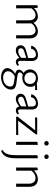

<svg xmlns="http://www.w3.org/2000/svg" viewBox="1346 -2012 955 3688"><g transform="rotate(90 1824.0 -168.5)"><path d="M658 0V-246Q658 -306 633.5 -339.5Q609 -373 561 -373Q524 -373 483 -348Q442 -323 415 -266L393 -289Q414 -334 445.5 -362.5Q477 -391 514 -404.5Q551 -418 585 -418Q646 -418 682 -376.5Q718 -335 718 -261V0ZM371 0V-246Q371 -306 345.5 -339.5Q320 -373 273 -373Q247 -373 220 -362Q193 -351 168 -327.5Q143 -304 125 -266L103 -289Q124 -334 156 -362.5Q188 -391 225 -404.5Q262 -418 297 -418Q358 -418 394 -376.5Q430 -335 430 -261V0ZM80 0V-408L129 -418L140 -318V0Z M1169 5Q1133 5 1111.5 -21Q1090 -47 1091 -98L1095 -290Q1096 -322 1088.5 -342Q1081 -362 1065.5 -371.5Q1050 -381 1030 -381Q1008 -381 982.5 -371Q957 -361 938 -339.5Q919 -318 915 -285L858 -291Q863 -319 880 -343Q897 -367 922 -384Q947 -401 977.5 -410.5Q1008 -420 1039 -420Q1097 -420 1125 -387Q1153 -354 1152 -298L1149 -87Q1149 -63 1157.5 -50Q1166 -37 1182 -37Q1194 -37 1205.5 -42Q1217 -47 1225 -58L1247 -31Q1233 -14 1213 -4.5Q1193 5 1169 5ZM948 5Q904 5 877 -19.5Q850 -44 850 -84Q850 -108 859.5 -128.5Q869 -149 892.5 -165.5Q916 -182 958 -193L1124 -240L1129 -207L973 -157Q933 -145 920 -128.5Q907 -112 907 -93Q907 -66 925 -53Q943 -40 968 -40Q1000 -40 1035.5 -60Q1071 -80 1115 -113L1127 -91Q1084 -50 1040 -22.5Q996 5 948 5Z M1461 289Q1412 289 1373 274Q1334 259 1311.5 231.5Q1289 204 1289 167Q1289 120 1328.5 73.5Q1368 27 1448 -8L1467 14Q1406 45 1377.5 81.5Q1349 118 1349 155Q1349 199 1384 224.5Q1419 250 1475 250Q1523 250 1561 232Q1599 214 1621 183Q1643 152 1643 115Q1643 82 1626.5 66.5Q1610 51 1575 43.5Q1540 36 1485 30Q1441 26 1403 18.5Q1365 11 1342 -5.5Q1319 -22 1319 -52Q1319 -76 1330 -94.5Q1341 -113 1361 -129.5Q1381 -146 1409 -162L1434 -139Q1407 -124 1389 -108.5Q1371 -93 1371 -71Q1371 -51 1387 -41Q1403 -31 1435 -25.5Q1467 -20 1515 -14Q1572 -9 1613.5 1Q1655 11 1678 32.5Q1701 54 1701 97Q1701 150 1668.5 194Q1636 238 1581.5 263.5Q1527 289 1461 289ZM1477 -119Q1429 -119 1392 -138Q1355 -157 1334.5 -190Q1314 -223 1314 -265Q1314 -310 1337 -345Q1360 -380 1399.5 -399.5Q1439 -419 1488 -419Q1560 -419 1604.5 -379Q1649 -339 1649 -276Q1649 -231 1627 -195.5Q1605 -160 1566 -139.5Q1527 -119 1477 -119ZM1485 -159Q1518 -159 1542.5 -172.5Q1567 -186 1580.5 -211Q1594 -236 1594 -266Q1594 -317 1562 -348.5Q1530 -380 1479 -380Q1431 -380 1401 -350Q1371 -320 1371 -271Q1371 -239 1385 -213.5Q1399 -188 1425.5 -173.5Q1452 -159 1485 -159ZM1559 -365 1549 -396 1710 -405V-365Z M2101 5Q2065 5 2043.5 -21Q2022 -47 2023 -98L2027 -290Q2028 -322 2020.5 -342Q2013 -362 1997.5 -371.5Q1982 -381 1962 -381Q1940 -381 1914.5 -371Q1889 -361 1870 -339.5Q1851 -318 1847 -285L1790 -291Q1795 -319 1812 -343Q1829 -367 1854 -384Q1879 -401 1909.5 -410.5Q1940 -420 1971 -420Q2029 -420 2057 -387Q2085 -354 2084 -298L2081 -87Q2081 -63 2089.5 -50Q2098 -37 2114 -37Q2126 -37 2137.5 -42Q2149 -47 2157 -58L2179 -31Q2165 -14 2145 -4.5Q2125 5 2101 5ZM1880 5Q1836 5 1809 -19.5Q1782 -44 1782 -84Q1782 -108 1791.5 -128.5Q1801 -149 1824.5 -165.5Q1848 -182 1890 -193L2056 -240L2061 -207L1905 -157Q1865 -145 1852 -128.5Q1839 -112 1839 -93Q1839 -66 1857 -53Q1875 -40 1900 -40Q1932 -40 1967.5 -60Q2003 -80 2047 -113L2059 -91Q2016 -50 1972 -22.5Q1928 5 1880 5Z M2218 -23 2501 -387 2532 -367 2236 -364 2238 -405H2560L2565 -385L2282 -16L2254 -38L2574 -41L2572 0H2225Z M2704 0V-408L2763 -418V0ZM2734 -541Q2714 -541 2702 -553Q2690 -565 2690 -583Q2690 -602 2702 -614Q2714 -626 2734 -626Q2753 -626 2765 -614Q2777 -602 2777 -583Q2777 -565 2765 -553Q2753 -541 2734 -541Z M2961 13V-408L3020 -418V13Q3020 130 2985 197.5Q2950 265 2876 289L2862 259Q2912 235 2936.5 175Q2961 115 2961 13ZM2991 -541Q2971 -541 2959 -553Q2947 -565 2947 -583Q2947 -602 2959 -614Q2971 -626 2991 -626Q3010 -626 3022 -614Q3034 -602 3034 -583Q3034 -565 3022 -553Q3010 -541 2991 -541Z M3509 0V-242Q3509 -304 3481 -338.5Q3453 -373 3401 -373Q3374 -373 3344.5 -362Q3315 -351 3289 -327.5Q3263 -304 3244 -266L3222 -289Q3244 -335 3278 -363.5Q3312 -392 3350.5 -405Q3389 -418 3424 -418Q3467 -418 3499.5 -399.5Q3532 -381 3550 -346Q3568 -311 3568 -261V0ZM3199 0V-408L3248 -418L3259 -316V0Z"/></g></svg>

Font: Ysabeau Office Light
Style: Regular
Weight: 300
Designer: Christian Thalmann (Catharsis Fonts)
Version: Version 2.001;gftools[0.9.30]; featfreeze: tnum,lnum,ss02